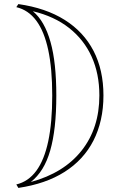

<svg xmlns="http://www.w3.org/2000/svg" viewBox="-20 -835 627 941"><path d="M70 86 60 69Q119 55 158 2Q197 -51 216.5 -143Q236 -235 236 -367Q236 -498 216.5 -589.5Q197 -681 158 -733.5Q119 -786 60 -800L70 -815Q204 -796 297 -737.5Q390 -679 438.5 -585.5Q487 -492 487 -367Q487 -304 474.5 -248.5Q462 -193 438 -146Q414 -99 378.5 -60.5Q343 -22 296.5 7.5Q250 37 193.5 56.5Q137 76 70 86ZM131 57Q293 13 380 -97Q467 -207 467 -367Q467 -474 429 -557.5Q391 -641 318.5 -698Q246 -755 141 -780Q170 -756 191.5 -718.5Q213 -681 227.5 -629.5Q242 -578 249 -512.5Q256 -447 256 -367Q256 -283 248.5 -216Q241 -149 226 -97Q211 -45 187.5 -7Q164 31 131 57Z"/></svg>

Font: Kalnia Glaze Thin
Style: Bold
Weight: 700
Version: Version 1.110